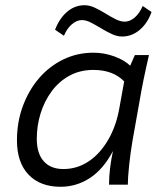

<svg xmlns="http://www.w3.org/2000/svg" viewBox="-20 -708 616 736"><path d="M212 8Q134 8 89.5 -38.5Q45 -85 45 -170Q45 -240 67.5 -301Q90 -362 129.5 -408Q169 -454 222.5 -480Q276 -506 338 -506Q380 -506 419 -491.5Q458 -477 479 -456L497 -497H551Q539 -445 530.5 -403.5Q522 -362 516 -326L488 -169Q480 -122 475 -74Q470 -26 470 0H398Q398 -32 402 -64Q406 -96 413 -129Q376 -59 324.5 -25.5Q273 8 212 8ZM223 -60Q276 -60 320 -89.5Q364 -119 395 -172.5Q426 -226 438 -296L456 -396Q413 -440 338 -440Q287 -440 246.5 -418Q206 -396 178 -358Q150 -320 135.5 -273Q121 -226 121 -176Q121 -120 147.5 -90Q174 -60 223 -60ZM448 -568Q429 -568 408.5 -577.5Q388 -587 367.5 -599.5Q347 -612 328.5 -621.5Q310 -631 294 -631Q274 -631 255.5 -615Q237 -599 225 -571L191 -594Q208 -638 237.5 -663Q267 -688 304 -688Q323 -688 343.5 -678.5Q364 -669 384 -656.5Q404 -644 423 -634.5Q442 -625 458 -625Q478 -625 496.5 -641Q515 -657 527 -685L561 -662Q545 -618 515 -593Q485 -568 448 -568Z"/></svg>

Font: Livvic
Style: Italic
Weight: 400
Italic angle: -10°
Designer: Jacques Le Bailly, Baron von Fonthausen
Version: Version 1.001; ttfautohint (v1.8.2)